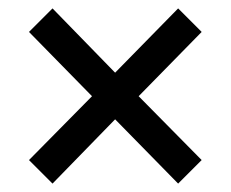

<svg xmlns="http://www.w3.org/2000/svg" viewBox="-20 -558 549 457"><path d="M49 -177 105 -121 254 -274 404 -121 460 -177 310 -329 460 -482 404 -538 254 -385 105 -538 49 -482 199 -329Z"/></svg>

Font: Cambridge Sans Medium
Style: Regular
Weight: 500
Version: Version 2.020;PS 002.020;hotconv 1.0.88;makeotf.lib2.5.64775